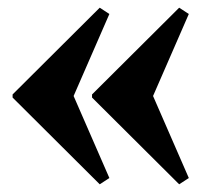

<svg xmlns="http://www.w3.org/2000/svg" viewBox="-20 -602 542 494"><path d="M236.6 -127.8 12.4 -351V-359L236.6 -582.2L261.4 -566L169.4 -355L261.4 -144ZM441 -127.8 216.8 -351V-359L441 -582.2L465.8 -566L373.8 -355L465.8 -144Z"/></svg>

Font: Platypi Light
Style: Regular
Weight: 300
Designer: David Sargent
Foundry: Bolt Cutter Type
Version: Version 1.200